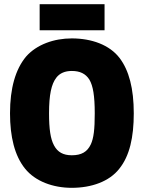

<svg xmlns="http://www.w3.org/2000/svg" viewBox="-20 -892 689 920"><path d="M170 -747H481V-872H170ZM324 8C418 8 504 -22 552 -84C601 -145 621 -234 621 -349C621 -468 598 -555 553 -614C505 -677 419 -708 324 -708C239 -708 156 -679 105 -621C54 -560 28 -469 28 -349C28 -237 50 -146 100 -84C149 -23 234 8 324 8ZM324 -148C283 -148 256 -163 239 -195C222 -226 215 -273 215 -349C215 -438 226 -489 250 -520C266 -541 291 -552 324 -552C363 -552 390 -539 408 -511C426 -481 434 -432 434 -349C434 -272 429 -230 415 -200C398 -164 370 -148 324 -148Z"/></svg>

Font: Arthouse Owned Black
Style: Regular
Weight: 900
Designer: Jeremy Tribby
Foundry: Tribby Type
Version: Version 1.000;PS 001.000;hotconv 1.0.88;makeotf.lib2.5.64775